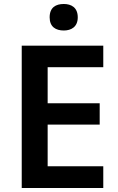

<svg xmlns="http://www.w3.org/2000/svg" viewBox="-20 -943 593 963"><path d="M300 -923C260 -923 229 -906 229 -856C229 -808 260 -790 300 -790C337 -790 370 -808 370 -856C370 -906 337 -923 300 -923ZM498 0V-109H219V-318H480V-425H219V-606H498V-714H89V0Z"/></svg>

Font: Noto Sans Georgian SemiBold
Style: Regular
Weight: 600
Designer: Monotype Design Team, Akaki Razmadze
Foundry: Google LLC
Version: Version 2.005